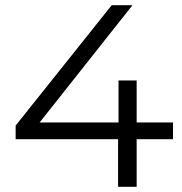

<svg xmlns="http://www.w3.org/2000/svg" viewBox="-20 -720 701 740"><path d="M40.3 -183.6V-236L410.5 -700H490.6L123.3 -236L84.2 -248H646.8V-183.6ZM435.1 0V-183.6L436.8 -248V-410H506.7V0Z"/></svg>

Font: Montserrat Thin
Style: Regular
Weight: 100
Designer: Julieta Ulanovsky
Foundry: Julieta Ulanovsky
Version: Version 9.000